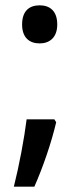

<svg xmlns="http://www.w3.org/2000/svg" viewBox="-20 -569 300 721"><path d="M63 -477C63 -428 90 -406 129 -406C166 -406 195 -428 195 -477C195 -528 167 -549 129 -549C90 -549 63 -528 63 -477ZM191 -110 184 -121H80C71 -49 52 53 32 132H109C141 60 173 -33 191 -110Z"/></svg>

Font: Noto Sans Lao SemiCondensed Medium
Style: Regular
Weight: 500
Width: 4
Designer: Monotype Design Team
Foundry: Monotype Imaging Inc.
Version: Version 2.003